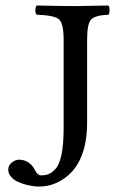

<svg xmlns="http://www.w3.org/2000/svg" viewBox="-20 -667 424 694"><path d="M294.9 -522.9V-225.1Q294.9 -82 214.8 -23.9Q171.4 7.3 122.6 7.3Q113.3 7.3 100.8 5.9Q88.4 4.4 72 0Q55.7 -4.4 42.2 -11Q28.8 -17.6 19.3 -28.8Q9.8 -40 9.8 -54.2Q9.8 -69.3 22.9 -79.6Q36.1 -89.8 47.9 -89.8Q80.1 -89.8 100.1 -63Q101.1 -61 106.4 -51.5Q111.8 -42 116.9 -37.6Q122.1 -33.2 127.9 -33.2Q144 -33.2 155.5 -37.6Q167 -42 180.9 -56.9Q194.8 -71.8 202.4 -108.9Q210 -146 210 -203.1V-522.9Q210 -583 192.9 -597.4Q175.8 -611.8 112.8 -613.8Q107.9 -617.7 107.9 -629.9Q107.9 -642.1 112.8 -647Q212.9 -645 252 -645Q273.9 -645 372.1 -647Q376 -642.1 376 -630.1Q376 -618.2 372.1 -613.8Q324.2 -611.8 309.6 -596.9Q294.9 -582 294.9 -522.9Z"/></svg>

Font: Linux Libertine Capitals
Style: Small Caps
Weight: 400
Designer: Philipp H. Poll
Foundry: Philipp H. Poll
Version: Version 5.1.3